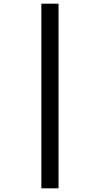

<svg xmlns="http://www.w3.org/2000/svg" viewBox="-20 -784 540 1040"><path d="M297 236H204V-764H297Z"/></svg>

Font: Apparatus SIL
Style: Bold
Weight: 700
Version: Version 1.0